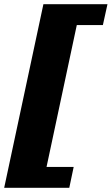

<svg xmlns="http://www.w3.org/2000/svg" viewBox="-42 -770 535 920"><path d="M311 30 290 130H-22L166 -750H473L451 -650H326L181 30Z"/></svg>

Font: Roboto Serif Black
Style: Italic
Weight: 900
Italic angle: -10°
Version: Version 1.008